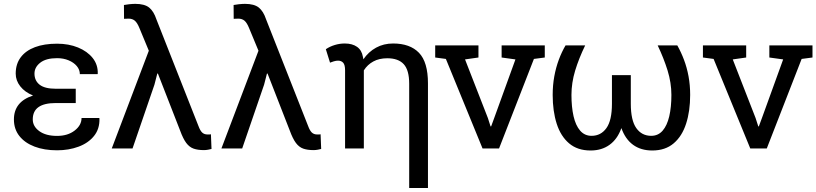

<svg xmlns="http://www.w3.org/2000/svg" viewBox="-20 -761 4184 984"><path d="M272.5 9.3Q206.5 9.3 156.7 -9.8Q106.9 -28.8 79.1 -64.2Q51.3 -99.6 51.3 -148.9Q51.3 -239.7 149.4 -271.5Q107.4 -288.6 84 -318.4Q60.5 -348.1 60.5 -383.8Q60.5 -433.1 86.2 -467.3Q111.8 -501.5 159.2 -519.3Q206.5 -537.1 272.5 -537.1Q332 -537.1 379.9 -517.6Q427.7 -498 455.1 -463.6Q482.4 -429.2 481 -383.8L480 -380.9H389.2Q389.2 -403.8 373.5 -422.4Q357.9 -440.9 331.5 -451.9Q305.2 -462.9 272.5 -462.9Q215.8 -462.9 186.3 -439.7Q156.7 -416.5 156.7 -383.8Q156.7 -347.7 183.1 -326.9Q209.5 -306.2 265.6 -306.2H368.2V-232.9H265.6Q207 -232.9 177.5 -212.2Q147.9 -191.4 147.9 -148.9Q147.9 -113.3 181.4 -88.9Q214.8 -64.5 272.5 -64.5Q327.1 -64.5 362.5 -91.8Q397.9 -119.1 397.9 -156.2H488.8L489.7 -153.3Q491.2 -100.6 461.9 -64.2Q432.6 -27.8 382.6 -9.3Q332.5 9.3 272.5 9.3Z M1025.4 8.3Q993.7 8.3 972.2 0.7Q950.7 -6.8 934.6 -28.3Q918.5 -49.8 903.3 -91.3L789.1 -384.3L786.1 -383.8L771.5 -327.1L659.2 0H552.7L742.7 -501L694.3 -617.7Q683.6 -644 671.1 -654.8Q658.7 -665.5 638.7 -665.5Q634.3 -665.5 627.2 -665Q620.1 -664.6 615.7 -664.6L615.2 -735.4Q623.5 -737.3 642.1 -739.3Q660.6 -741.2 673.3 -741.2Q720.7 -741.2 744.4 -722.2Q768.1 -703.1 781.7 -661.6L997.1 -115.2Q1005.9 -91.3 1016.4 -81.5Q1026.9 -71.8 1043.5 -71.8Q1049.3 -71.8 1053.5 -71.8Q1057.6 -71.8 1061 -72.8L1064 2.4Q1056.6 4.4 1046.1 6.3Q1035.6 8.3 1025.4 8.3Z M1587.4 8.3Q1555.7 8.3 1534.2 0.7Q1512.7 -6.8 1496.6 -28.3Q1480.5 -49.8 1465.3 -91.3L1351.1 -384.3L1348.1 -383.8L1333.5 -327.1L1221.2 0H1114.7L1304.7 -501L1256.3 -617.7Q1245.6 -644 1233.2 -654.8Q1220.7 -665.5 1200.7 -665.5Q1196.3 -665.5 1189.2 -665Q1182.1 -664.6 1177.7 -664.6L1177.2 -735.4Q1185.5 -737.3 1204.1 -739.3Q1222.7 -741.2 1235.4 -741.2Q1282.7 -741.2 1306.4 -722.2Q1330.1 -703.1 1343.8 -661.6L1559.1 -115.2Q1567.9 -91.3 1578.4 -81.5Q1588.9 -71.8 1605.5 -71.8Q1611.3 -71.8 1615.5 -71.8Q1619.6 -71.8 1623 -72.8L1626 2.4Q1618.7 4.4 1608.2 6.3Q1597.7 8.3 1587.4 8.3Z M2077.1 202.6V-331.5Q2077.1 -401.4 2049.3 -431.9Q2021.5 -462.4 1964.8 -462.4Q1923.3 -462.4 1893.3 -446Q1863.3 -429.7 1844.7 -400.4V0H1748.5V-400.9Q1748.5 -428.7 1738.8 -439.5Q1729 -450.2 1712.4 -450.2Q1702.6 -450.2 1690.2 -446.5Q1677.7 -442.9 1671.4 -439.9L1649.9 -508.8Q1669.9 -522.5 1695.3 -530.3Q1720.7 -538.1 1746.6 -538.1Q1785.6 -538.1 1809.8 -521Q1834 -503.9 1839.8 -470.2Q1840.8 -466.8 1841.3 -463.1Q1841.8 -459.5 1842.3 -457Q1868.7 -495.6 1907.5 -516.8Q1946.3 -538.1 1994.6 -538.1Q2081.1 -538.1 2127.2 -490.5Q2173.3 -442.9 2173.3 -333.5V202.6Z M2453.1 0 2265.1 -459 2210.4 -466.3V-528.3H2432.1V-466.3L2363.3 -456.5L2480.5 -155.8L2494.1 -113.3H2497.1L2512.7 -155.8L2621.6 -456.5L2550.8 -466.3V-528.3H2772V-466.3L2716.3 -459L2537.6 0Z M3006.8 10.3Q2939.5 10.3 2896.5 -26.4Q2853.5 -63 2833 -127.2Q2812.5 -191.4 2812.5 -274.4Q2812.5 -324.7 2820.8 -369.9Q2829.1 -415 2843.8 -454.6Q2858.4 -494.1 2878.4 -528.3H2979Q2946.8 -461.9 2927.7 -399.2Q2908.7 -336.4 2908.7 -274.4Q2908.7 -212.9 2919.4 -165.5Q2930.2 -118.2 2953.1 -91.6Q2976.1 -64.9 3011.7 -64.9Q3059.6 -64.9 3087.9 -104.5Q3116.2 -144 3116.2 -229.5V-376H3212.9V-229.5Q3212.9 -144 3241 -104.5Q3269 -64.9 3317.4 -64.9Q3353 -64.9 3376 -91.3Q3398.9 -117.7 3409.9 -164.8Q3420.9 -211.9 3420.9 -274.4Q3420.9 -336.4 3401.4 -399.7Q3381.8 -462.9 3350.6 -528.3H3451.2Q3470.7 -493.7 3485.6 -454.1Q3500.5 -414.6 3508.8 -369.6Q3517.1 -324.7 3517.1 -274.4Q3517.1 -191.4 3496.3 -127.2Q3475.6 -63 3432.6 -26.4Q3389.6 10.3 3322.8 10.3Q3264.6 10.3 3224.6 -18.8Q3184.6 -47.9 3164.6 -104.5Q3144.5 -48.3 3104.2 -19Q3064 10.3 3006.8 10.3Z M3825.2 0 3637.2 -459 3582.5 -466.3V-528.3H3804.2V-466.3L3735.4 -456.5L3852.5 -155.8L3866.2 -113.3H3869.1L3884.8 -155.8L3993.7 -456.5L3922.9 -466.3V-528.3H4144V-466.3L4088.4 -459L3909.7 0Z"/></svg>

Font: Roboto Slab LO
Style: Regular
Weight: 400
Designer: Google
Version: Version 2.000